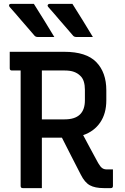

<svg xmlns="http://www.w3.org/2000/svg" viewBox="-20 -966 640 986"><path d="M154 -946Q183 -900 207.5 -860.5Q232 -821 259 -776H174Q164 -776 158 -782Q134 -810 117.5 -829Q101 -848 88 -863Q75 -878 61.5 -894Q48 -910 29 -931Q25 -936 27 -941Q29 -946 35 -946ZM352 -946Q381 -900 405.5 -860.5Q430 -821 457 -776H372Q362 -776 356 -782Q332 -810 315.5 -829Q299 -848 286 -863Q273 -878 259.5 -894Q246 -910 227 -931Q223 -936 225.5 -941Q228 -946 234 -946ZM195 0H97Q86 0 86 -11V-604H41Q30 -604 30 -615V-700H310Q423 -700 474.5 -647Q526 -594 526 -502V-451Q526 -383 494.5 -337Q463 -291 407 -272Q426 -236 445 -201Q464 -166 484 -129Q495 -110 504.5 -103Q514 -96 528 -96H560V-11Q560 0 549 0H513Q468 0 441.5 -14.5Q415 -29 395 -69Q370 -117 346 -164.5Q322 -212 298 -259H195ZM312 -604H195V-353H312Q416 -353 416 -451V-505Q416 -528 410.5 -546.5Q405 -565 392 -577Q379 -590 360 -597Q341 -604 312 -604Z"/></svg>

Font: Recursive Mn Lnr St Med
Style: Regular
Weight: 500
Monospace: yes
Version: Version 1.079;hotconv 1.0.112;makeotfexe 2.5.65598; ttfautoh